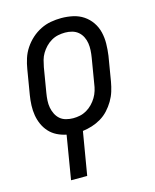

<svg xmlns="http://www.w3.org/2000/svg" viewBox="-112 -605 724 896"><g transform="rotate(-15 250.0 -156.5)"><path d="M119 215 154 4Q130 -1 109 -11.5Q88 -22 72.5 -39Q57 -56 47.5 -77Q38 -98 34 -121.5Q30 -145 31 -170Q32 -195 36 -219L56 -339Q60 -364 68 -389Q76 -414 91 -436.5Q106 -459 126 -477Q146 -495 170 -507Q194 -519 219.5 -523.5Q245 -528 270 -528Q299 -528 326.5 -522Q354 -516 376.5 -501Q399 -486 414.5 -463.5Q430 -441 436.5 -414Q443 -387 442.5 -358.5Q442 -330 438 -301L418 -181Q414 -158 407 -135.5Q400 -113 387.5 -92Q375 -71 358.5 -53Q342 -35 321 -22.5Q300 -10 277.5 -3Q255 4 232 7L197 215ZM204 -62Q221 -62 237.5 -65.5Q254 -69 269.5 -78Q285 -87 297.5 -100Q310 -113 319 -128Q328 -143 333 -159.5Q338 -176 340 -192L360 -312Q363 -330 364 -347.5Q365 -365 362.5 -381.5Q360 -398 352.5 -413Q345 -428 332.5 -438.5Q320 -449 303.5 -453.5Q287 -458 270 -458Q253 -458 236 -454.5Q219 -451 203.5 -442Q188 -433 175.5 -420Q163 -407 154 -392Q145 -377 140.5 -360.5Q136 -344 133 -328L113 -208Q110 -190 109 -172.5Q108 -155 111 -138.5Q114 -122 121.5 -107Q129 -92 141 -81.5Q153 -71 170 -66.5Q187 -62 204 -62Z"/></g></svg>

Font: Iosevka Curly
Style: Italic
Weight: 400
Italic angle: -9°
Monospace: yes
Designer: Belleve Invis
Foundry: Belleve Invis
Version: Version 22.1.2; ttfautohint (v1.8.4)